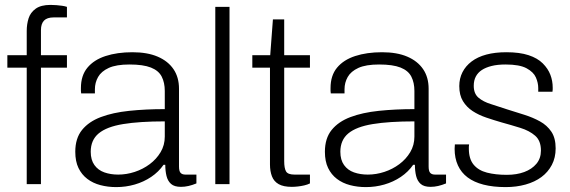

<svg xmlns="http://www.w3.org/2000/svg" viewBox="-20 -751 2326 783"><path d="M89 0V-475H10V-526H89V-625Q89 -652 96.5 -676Q104 -700 125.5 -715.5Q147 -731 186 -731Q198 -731 210 -730Q222 -729 233 -727.5Q244 -726 253 -723V-680H199Q172 -680 159.5 -667Q147 -654 147 -628V-526H253V-475H147V0Z M454 12Q420 12 389.5 4Q359 -4 336 -21.5Q313 -39 300 -66Q287 -93 287 -132Q287 -187 314.5 -221Q342 -255 391 -273.5Q440 -292 507 -299Q574 -306 652 -306V-380Q652 -414 639.5 -438.5Q627 -463 595.5 -475.5Q564 -488 508 -488Q454 -488 423.5 -474Q393 -460 380 -437Q367 -414 367 -387V-370H311Q310 -375 310 -380Q310 -385 310 -392Q310 -443 336.5 -475Q363 -507 410.5 -522.5Q458 -538 520 -538Q581 -538 623 -520Q665 -502 687.5 -469Q710 -436 710 -389V-72Q710 -53 716.5 -46Q723 -39 736 -39H781V-3Q764 4 748.5 7.5Q733 11 718 11Q691 11 677.5 -1Q664 -13 659 -33.5Q654 -54 654 -79H647Q627 -50 596.5 -29.5Q566 -9 529.5 1.5Q493 12 454 12ZM462 -39Q496 -39 529.5 -50Q563 -61 590.5 -81.5Q618 -102 635 -130.5Q652 -159 652 -194V-256Q549 -256 482 -245Q415 -234 382.5 -207Q350 -180 350 -132Q350 -99 365 -78Q380 -57 405.5 -48Q431 -39 462 -39Z M858 0V-723H916V0Z M1170 11Q1136 11 1116.5 0Q1097 -11 1089 -32Q1081 -53 1081 -80V-475H1009V-526H1082L1093 -672H1139V-526H1244V-475H1139V-94Q1139 -65 1146.5 -52Q1154 -39 1181 -39H1244V-3Q1234 2 1221 5Q1208 8 1194.5 9.5Q1181 11 1170 11Z M1472 12Q1438 12 1407.5 4Q1377 -4 1354 -21.5Q1331 -39 1318 -66Q1305 -93 1305 -132Q1305 -187 1332.5 -221Q1360 -255 1409 -273.5Q1458 -292 1525 -299Q1592 -306 1670 -306V-380Q1670 -414 1657.5 -438.5Q1645 -463 1613.5 -475.5Q1582 -488 1526 -488Q1472 -488 1441.5 -474Q1411 -460 1398 -437Q1385 -414 1385 -387V-370H1329Q1328 -375 1328 -380Q1328 -385 1328 -392Q1328 -443 1354.5 -475Q1381 -507 1428.5 -522.5Q1476 -538 1538 -538Q1599 -538 1641 -520Q1683 -502 1705.5 -469Q1728 -436 1728 -389V-72Q1728 -53 1734.5 -46Q1741 -39 1754 -39H1799V-3Q1782 4 1766.5 7.5Q1751 11 1736 11Q1709 11 1695.5 -1Q1682 -13 1677 -33.5Q1672 -54 1672 -79H1665Q1645 -50 1614.5 -29.5Q1584 -9 1547.5 1.5Q1511 12 1472 12ZM1480 -39Q1514 -39 1547.5 -50Q1581 -61 1608.5 -81.5Q1636 -102 1653 -130.5Q1670 -159 1670 -194V-256Q1567 -256 1500 -245Q1433 -234 1400.5 -207Q1368 -180 1368 -132Q1368 -99 1383 -78Q1398 -57 1423.5 -48Q1449 -39 1480 -39Z M2042 12Q1991 12 1952 2Q1913 -8 1887 -27.5Q1861 -47 1847.5 -76.5Q1834 -106 1834 -144Q1834 -148 1834.5 -153Q1835 -158 1835 -162H1893Q1892 -156 1892 -152.5Q1892 -149 1892 -145Q1892 -103 1911.5 -79.5Q1931 -56 1966 -47Q2001 -38 2047 -38Q2087 -38 2118 -49.5Q2149 -61 2167.5 -83Q2186 -105 2186 -137Q2186 -177 2162.5 -197.5Q2139 -218 2102 -229.5Q2065 -241 2025 -252Q1994 -261 1963 -271.5Q1932 -282 1907.5 -298Q1883 -314 1868 -338.5Q1853 -363 1853 -400Q1853 -431 1866 -456.5Q1879 -482 1903.5 -500.5Q1928 -519 1963.5 -528.5Q1999 -538 2045 -538Q2099 -538 2135.5 -526Q2172 -514 2193.5 -492.5Q2215 -471 2224.5 -446Q2234 -421 2234 -394Q2234 -391 2234 -386.5Q2234 -382 2233 -377H2175V-392Q2175 -413 2165.5 -435Q2156 -457 2127.5 -472.5Q2099 -488 2042 -488Q2009 -488 1985 -482Q1961 -476 1945 -465.5Q1929 -455 1920.5 -439Q1912 -423 1912 -401Q1912 -369 1931.5 -352.5Q1951 -336 1982 -326.5Q2013 -317 2048 -305Q2083 -294 2118 -283Q2153 -272 2182 -256Q2211 -240 2228.5 -214Q2246 -188 2246 -146Q2246 -108 2230.5 -78.5Q2215 -49 2188 -29Q2161 -9 2123.5 1.5Q2086 12 2042 12Z"/></svg>

Font: Archivo SemiBold ExtraLight
Style: Regular
Weight: 250
Version: Version 2.001